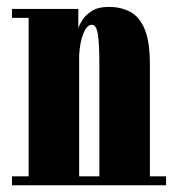

<svg xmlns="http://www.w3.org/2000/svg" viewBox="-20 -550 522 570"><path d="M15.5 0V-26.5H65V-497H15.5V-523.5H212.5V-466Q215 -475.5 224.5 -490.5Q234 -505.5 252.8 -517.5Q271.5 -529.5 303 -529.5Q338.5 -529.5 366 -515.2Q393.5 -501 409.2 -464.2Q425 -427.5 425 -359V-26.5H473V0ZM215 -386V-26.5H275V-358.5Q275 -417.5 270.8 -447Q266.5 -476.5 252.5 -476.5Q238 -476.5 227.5 -450.5Q217 -424.5 215 -386Z"/></svg>

Font: Imbue 50pt Black
Style: Regular
Weight: 900
Designer: Tyler Finck
Foundry: Etcetera Type Company
Version: Version 1.102; ttfautohint (v1.8.3)